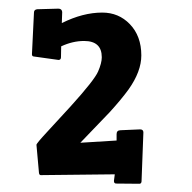

<svg xmlns="http://www.w3.org/2000/svg" viewBox="-20 -832 456 455"><path d="M118.2 -811.5Q126.5 -811.5 127.4 -803.7L126.5 -777.3Q176.3 -802.2 222.2 -802.2Q261.2 -802.2 287.6 -774.9Q314.9 -746.6 314.9 -700.7Q314.9 -662.6 284.7 -620.1Q268.1 -597.2 240.2 -566.4L170.4 -493.7L256.3 -499V-514.2Q256.3 -523.4 266.1 -523.4L312 -525.4Q319.8 -525.4 319.8 -518.1L315.4 -401.9Q314.9 -396.5 310.1 -396.5L255.4 -397Q250 -397 250 -403.3L252 -418.9L76.7 -417Q72.8 -417 72.3 -422.9L66.4 -488.8Q66.4 -492.2 91.8 -519.5L147.5 -580.1Q203.6 -642.1 212.4 -662.4Q221.2 -682.6 221.2 -696.3Q221.2 -734.9 179.2 -734.9Q152.3 -734.9 125 -722.2L124.5 -696.3Q124.5 -690.4 119.1 -689.9L59.6 -698.2Q55.7 -698.7 55.7 -703.6L60.5 -802.2Q60.5 -809.1 67.9 -810.1Z"/></svg>

Font: Wellfleet
Style: Regular
Weight: 400
Designer: Riccardo De Franceschi
Foundry: Riccardo De Franceschi
Version: Version 1.002